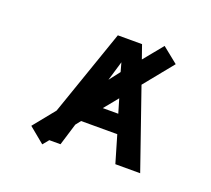

<svg xmlns="http://www.w3.org/2000/svg" viewBox="-133 -939 1266 1150"><g transform="rotate(20 500.0 -364.5)"><path d="M482.4 -460.9 535.2 -529.3 519.5 -585.9ZM508.8 -290H607.4L581.1 -378.9ZM413.1 -172.9 387.7 -140.6 344.7 0H273.4L242.2 38.1L142.6 -43.9L253.9 -181.6L444.3 -730.5H598.6L628.9 -643.6L729.5 -766.6L829.1 -686.5L678.7 -501L852.5 0H694.3L643.6 -172.9Z"/></g></svg>

Font: Gen Shin Gothic Monospace Bold
Style: Bold
Weight: 700
Designer: [Source Han Sans]
Ryoko NISHIZUKA  (kana & ideographs); Paul D. Hunt (Latin, Greek & Cyrillic); Wenlong ZHANG  (bopomofo
Version: Version 1.002.20150607